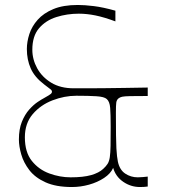

<svg xmlns="http://www.w3.org/2000/svg" viewBox="-20 -736 697 772"><path d="M574 14Q567 15 559 15.5Q551 16 543 16Q506 16 475.5 -5Q445 -26 435 -61Q425 -38 398.5 -20.5Q372 -3 338 6.5Q304 16 269 16Q205 16 163 -3Q121 -22 98 -52Q75 -82 65.5 -115Q56 -148 56 -175Q56 -217 68 -246.5Q80 -276 97.5 -295.5Q115 -315 131.5 -326Q148 -337 156 -341Q181 -355 185 -359Q189 -363 189 -367Q189 -372 185 -375.5Q181 -379 157 -397Q119 -426 103.5 -461Q88 -496 88 -539Q88 -568 98 -599Q108 -630 131.5 -656.5Q155 -683 194.5 -699.5Q234 -716 293 -716Q320 -716 357 -711.5Q394 -707 444 -693V-650Q398 -667 363.5 -674Q329 -681 297 -681Q250 -681 207 -667.5Q164 -654 137 -622.5Q110 -591 110 -536Q110 -497 129.5 -461.5Q149 -426 186 -403.5Q223 -381 276 -381Q309 -381 340.5 -381Q372 -381 406.5 -381.5Q441 -382 482 -382.5Q523 -383 574 -384V-350Q527 -350 503.5 -349.5Q480 -349 471 -347Q462 -345 456 -340Q449 -334 447.5 -323.5Q446 -313 446 -282Q446 -227 446.5 -193Q447 -159 448 -139.5Q449 -120 450.5 -108.5Q452 -97 454 -86Q461 -53 483.5 -38Q506 -23 534 -23Q544 -23 554.5 -24Q565 -25 574 -26ZM264 -23Q315 -23 346.5 -32Q378 -41 395 -57Q406 -67 412.5 -77Q419 -87 421.5 -104Q424 -121 424.5 -150Q425 -179 425 -227Q425 -276 423 -302Q421 -328 409 -338Q399 -347 368 -349Q337 -351 287 -351Q239 -351 191 -332.5Q143 -314 111.5 -277Q80 -240 80 -184Q80 -124 108 -89Q136 -54 178.5 -38.5Q221 -23 264 -23Z"/></svg>

Font: Ojuju ExtraLight
Style: Regular
Weight: 200
Designer: Chisaokwu Joboson, Mirko Velimirovic
Foundry: Udi Foundry
Version: Version 1.000